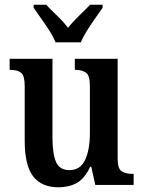

<svg xmlns="http://www.w3.org/2000/svg" viewBox="-20 -786 610 816"><path d="M229 10Q156 10 120.5 -37Q85 -84 85 -187V-420Q85 -464 70 -476.5Q55 -489 24 -489H21V-536H203V-202Q203 -133 218 -98Q233 -63 275 -63Q321 -63 341.5 -106Q362 -149 362 -221V-421Q362 -466 345 -477.5Q328 -489 301 -489H298V-536H480V-112Q480 -68 498 -57.5Q516 -47 542 -47H548V0H385L368 -77H363Q340 -27 306.5 -8.5Q273 10 229 10ZM216 -606Q207 -629 190 -655.5Q173 -682 154.5 -708Q136 -734 123 -753V-766H176Q196 -745 223 -719Q250 -693 269 -668Q289 -693 316 -719Q343 -745 363 -766H416V-753Q403 -734 384.5 -708Q366 -682 349.5 -655.5Q333 -629 323 -606Z"/></svg>

Font: Noto Serif Condensed SemiBold
Style: Regular
Weight: 600
Width: 3
Designer: Monotype Design Team
Foundry: Monotype Imaging Inc.
Version: Version 2.013